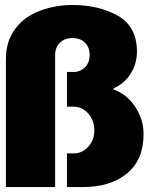

<svg xmlns="http://www.w3.org/2000/svg" viewBox="-20 -757 605 777"><path d="M272.9 -736.8Q380.4 -736.8 458 -692.9Q534.2 -648.4 534.2 -547.9Q534.2 -499 508.8 -459Q482.9 -418 439.9 -399.9V-395Q493.7 -375 526.9 -325.2Q561 -274.4 561 -213.9Q561 -110.4 494.1 -55.2Q427.2 0 314.9 0H251V-136.2H278.8Q313 -136.2 337.9 -164.1Q361.8 -190.9 361.8 -229Q361.8 -268.6 337.9 -296.9Q312.5 -325.2 278.8 -325.2H251V-465.8H277.8Q305.2 -465.8 325.2 -485.8Q342.8 -504.9 342.8 -534.2Q342.8 -565.4 324.2 -584Q305.2 -603 272.9 -603Q241.2 -603 222.2 -584Q203.1 -564.9 203.1 -534.2V0H3.9V-517.1Q3.9 -591.8 43 -642.1Q79.1 -690.4 143.1 -713.9Q205.1 -736.8 272.9 -736.8Z"/></svg>

Font: Archivo-RBTV
Style: Regular
Weight: 500
Designer: Hector Gatti
Foundry: Hector Gatti
Version: ""